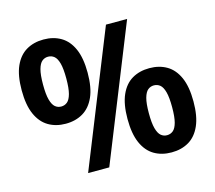

<svg xmlns="http://www.w3.org/2000/svg" viewBox="-107 -882 1148 1024"><g transform="rotate(-15 467.0 -370.5)"><path d="M260 0 556.8 -740H673.6L376.8 0ZM214 -284.8Q159.5 -284.8 118.5 -309.2Q77.5 -333.6 54.7 -384.9Q31.9 -436.2 31.9 -517.6Q31.9 -599 54.6 -650.2Q77.4 -701.3 118.4 -725.5Q159.3 -749.7 214 -749.7Q268.6 -749.7 309.6 -725.5Q350.6 -701.3 373.3 -650.2Q396.1 -599 396.1 -517.6Q396.1 -436.2 373.3 -384.9Q350.4 -333.6 309.4 -309.2Q268.5 -284.8 214 -284.8ZM213.9 -379.7Q233 -379.7 247.5 -391.6Q262 -403.6 270.1 -433.5Q278.2 -463.4 278.2 -517.3Q278.2 -571.5 270.1 -601.3Q262 -631.1 247.5 -643Q233 -654.8 213.9 -654.8Q194.9 -654.8 180.6 -643Q166.3 -631.3 158 -601.5Q149.8 -571.8 149.8 -517.9Q149.8 -463.7 158 -433.7Q166.3 -403.7 180.6 -391.7Q194.9 -379.7 213.9 -379.7ZM719.6 9Q664.9 9 624 -15.2Q583 -39.4 560.2 -90.9Q537.5 -142.4 537.5 -223.8Q537.5 -305.2 560.3 -356.5Q583.1 -407.9 624.1 -431.9Q665.1 -455.9 719.6 -455.9Q774.1 -455.9 815 -431.9Q856 -407.9 878.9 -356.5Q901.7 -305.2 901.7 -223.8Q901.7 -142.4 878.9 -90.9Q856.2 -39.4 815.2 -15.2Q774.2 9 719.6 9ZM719.5 -85.9Q738.6 -85.9 753.1 -97.8Q767.6 -109.8 775.7 -139.7Q783.8 -169.6 783.8 -223.5Q783.8 -277.7 775.7 -307.5Q767.6 -337.3 753.1 -349.2Q738.6 -361 719.5 -361Q700.5 -361 686.2 -349.2Q671.9 -337.5 663.6 -307.7Q655.4 -278 655.4 -224.1Q655.4 -169.9 663.6 -139.9Q671.9 -109.9 686.2 -97.9Q700.5 -85.9 719.5 -85.9Z"/></g></svg>

Font: Encode Sans Condensed Thin
Style: Regular
Weight: 100
Width: 3
Designer: Multiple Designers
Foundry: Impallari Type
Version: Version 3.002